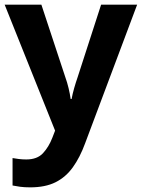

<svg xmlns="http://www.w3.org/2000/svg" viewBox="-20 -566 610 826"><path d="M0 -546H158L261 -234Q269 -212 275 -187Q281 -162 284 -140H288Q292 -162 299 -186.5Q306 -211 314 -234L415 -546H570L346 51Q324 111 293.5 153.5Q263 196 219 218Q175 240 110 240Q85 240 66.5 237.5Q48 235 34 232V114Q45 116 60.5 118Q76 120 93 120Q140 120 165 93Q190 66 205 27L217 -4Z"/></svg>

Font: Noto Sans Syriac Eastern
Style: Bold
Weight: 700
Designer: Patrick Giasson and the Monotype Design Team
Foundry: Monotype Imaging Inc.
Version: Version 3.001